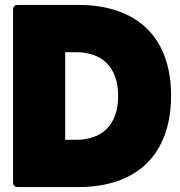

<svg xmlns="http://www.w3.org/2000/svg" viewBox="-20 -760 731 780"><path d="M675 -372C675 -607 538 -740 298 -740H53C40 -740 33 -733 33 -720V-20C33 -7 40 0 53 0H298C538 0 675 -134 675 -372ZM245 -192V-548H288C398 -548 460 -484 460 -370C460 -256 398 -192 288 -192Z"/></svg>

Font: Malmofest Black-Rounded
Style: Regular
Weight: 800
Designer: Jonny Pinhorn (Poppins), Kolossal
Version: Version 1.004;Glyphs 3.1.2 (3151)